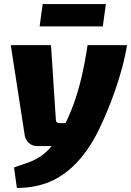

<svg xmlns="http://www.w3.org/2000/svg" viewBox="-20 -719 645 945"><path d="M605 -497Q597 -445 582 -389Q567 -333 548 -278Q529 -223 508.5 -174Q488 -125 469.5 -86.5Q451 -48 437 -25Q389 55 332 106.5Q275 158 209 182Q143 206 63 206L49 105Q85 93 117.5 81.5Q150 70 179 51Q208 32 236 -2Q264 -36 292 -92Q322 -150 343.5 -210Q365 -270 381.5 -340Q398 -410 411 -497ZM231 -497 255 -129Q256 -113 272 -113H329L288 0H163Q139 0 122.5 -15Q106 -30 102 -51L33 -497ZM501 -699 486 -589H175L190 -699Z"/></svg>

Font: Exo 2 ExtraBold
Style: Italic
Weight: 800
Italic angle: -8°
Designer: Natanael Gama
Foundry: Natanael Gama
Version: Version 2.010